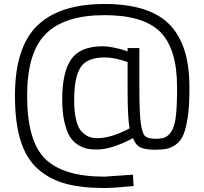

<svg xmlns="http://www.w3.org/2000/svg" viewBox="-20 -741 1025 963"><path d="M930 -305V-288Q930 -208 921.5 -152.5Q913 -97 900 -65.5Q887 -34 863.5 -17Q840 0 817 5Q794 10 759 10Q711 10 686 -1Q661 -12 647 -48Q539 9 466 9Q439 9 418 5Q397 1 372 -14Q347 -29 330.5 -55.5Q314 -82 303 -129.5Q292 -177 292 -243Q292 -378 337 -443.5Q382 -509 497 -509Q519 -509 550 -502.5Q581 -496 600 -490L620 -483V-500H679V-300Q679 -175 686 -123.5Q693 -72 707.5 -58.5Q722 -45 759 -45Q789 -45 805.5 -51Q822 -57 838.5 -80Q855 -103 861.5 -153.5Q868 -204 868 -288V-306Q868 -496 784 -580.5Q700 -665 504 -665Q304 -665 210 -571.5Q116 -478 116 -261Q116 -34 206.5 55.5Q297 145 504 145L647 135L650 192Q552 202 504 202Q388 202 308 180Q228 158 169.5 106Q111 54 83 -36.5Q55 -127 55 -261Q55 -504 167 -612.5Q279 -721 504 -721Q728 -721 829 -619.5Q930 -518 930 -305ZM468 -48Q537 -48 630 -97Q620 -150 620 -285V-430Q554 -453 505 -453Q416 -453 384 -403Q352 -353 352 -240Q352 -179 362 -138.5Q372 -98 391 -79.5Q410 -61 427.5 -54.5Q445 -48 468 -48Z"/></svg>

Font: TitilliumText22L Lt
Style: Thin
Weight: 300
Designer: Campivisivi
Foundry: Campivisivi
Version: 1.000